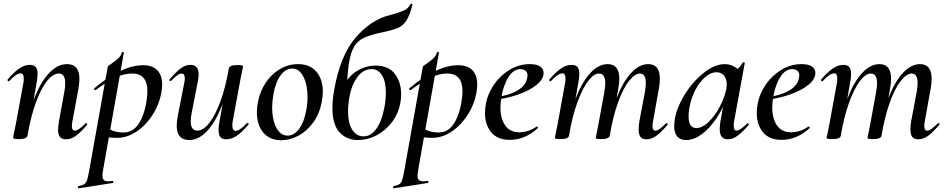

<svg xmlns="http://www.w3.org/2000/svg" viewBox="-20 -747 5137 1042"><path d="M295 -43Q295 -59 300 -89L329 -248Q334 -272 334 -296Q334 -348 299 -348Q268 -348 235.5 -308Q203 -268 175 -191.5Q147 -115 129 -10L113 -11Q132 -128 167 -216Q202 -304 247.5 -351.5Q293 -399 344 -399Q411 -399 411 -318Q411 -299 406 -267L373 -89Q370 -74 370 -63Q370 -38 387 -38Q405 -38 444 -77Q446 -79 447 -79Q450 -79 452.5 -75.5Q455 -72 452 -69Q418 -29 392 -10Q366 9 338 9Q316 9 305.5 -4Q295 -17 295 -43ZM51 1 55 -21Q65 -68 66 -74L107 -297Q109 -306 109 -321Q109 -349 92 -349Q69 -349 30 -307Q29 -306 27 -306Q24 -306 21.5 -309.5Q19 -313 22 -316Q57 -357 85.5 -376Q114 -395 142 -395Q164 -395 174 -383Q184 -371 184 -346Q184 -326 180 -306L129 -10Q124 8 81 8Q51 8 51 1Z M406 263Q427 259 437 252.5Q447 246 452 232Q457 218 463 185L565 -386Q565 -388 585 -401.5Q605 -415 621 -429.5Q637 -444 641 -462Q642 -466 647.5 -465Q653 -464 652 -460L539 178Q536 196 536 207Q536 223 543.5 230Q551 237 568 237Q572 237 590 235Q594 234 595 239.5Q596 245 592 246L408 275Q405 276 403.5 270Q402 264 406 263ZM529 -8 539 -67Q564 -49 590 -38.5Q616 -28 651 -28Q704 -28 736 -80.5Q768 -133 778 -220Q780 -242 780 -251Q780 -348 697 -348Q654 -348 608 -326.5Q562 -305 500 -259Q499 -258 497 -258Q493 -258 491 -262Q489 -266 492 -268Q640 -393 757 -393Q807 -393 833.5 -366Q860 -339 860 -288Q860 -271 857 -253Q847 -186 810.5 -127.5Q774 -69 722.5 -34Q671 1 617 1Q572 1 529 -8Z M939 -65Q939 -89 945 -119L980 -297Q983 -312 983 -322Q983 -348 966 -348Q956 -348 942 -338Q928 -328 909 -309Q907 -307 905 -307Q902 -307 900 -310.5Q898 -314 901 -317Q936 -358 961.5 -376.5Q987 -395 1014 -395Q1058 -395 1058 -342Q1058 -324 1052 -297L1021 -138Q1015 -110 1015 -90Q1015 -38 1051 -38Q1082 -38 1114.5 -78Q1147 -118 1175.5 -194.5Q1204 -271 1222 -376L1238 -375Q1218 -258 1183 -170Q1148 -82 1102.5 -34.5Q1057 13 1007 13Q939 13 939 -65ZM1166 -41Q1166 -60 1170 -80L1222 -376Q1225 -394 1269 -394Q1299 -394 1299 -387L1295 -365Q1285 -318 1284 -312L1243 -89Q1241 -80 1241 -66Q1241 -37 1259 -37Q1281 -37 1320 -79Q1321 -80 1323 -80Q1326 -80 1328.5 -76.5Q1331 -73 1328 -70Q1293 -29 1264.5 -10Q1236 9 1208 9Q1186 9 1176 -3Q1166 -15 1166 -41Z M1374 -138Q1374 -165 1380 -193Q1391 -252 1422.5 -299Q1454 -346 1500 -372.5Q1546 -399 1597 -399Q1662 -399 1697 -358Q1732 -317 1732 -250Q1732 -223 1726 -193Q1714 -129 1679.5 -82Q1645 -35 1599.5 -10.5Q1554 14 1507 14Q1443 14 1408.5 -28Q1374 -70 1374 -138ZM1642 -149Q1649 -183 1649 -221Q1649 -287 1626.5 -331Q1604 -375 1565 -375Q1531 -375 1503.5 -339Q1476 -303 1464 -236Q1457 -194 1457 -165Q1457 -98 1479.5 -54.5Q1502 -11 1541 -11Q1576 -11 1603.5 -48Q1631 -85 1642 -149Z M1784 -162Q1784 -204 1793 -256Q1826 -446 1910.5 -543.5Q1995 -641 2096 -665Q2139 -676 2167.5 -688Q2196 -700 2208 -725Q2209 -727 2211 -727Q2214 -727 2216.5 -725.5Q2219 -724 2219 -723Q2204 -664 2186 -636Q2168 -608 2141 -596Q2114 -584 2057 -572Q1988 -558 1953.5 -541Q1919 -524 1901 -492.5Q1883 -461 1873 -400Q1863 -327 1859 -203L1816 -224Q1858 -324 1910.5 -357.5Q1963 -391 2016 -391Q2089 -391 2123 -346Q2157 -301 2157 -236Q2157 -210 2153 -190Q2142 -129 2106.5 -83Q2071 -37 2022.5 -12Q1974 13 1923 13Q1860 13 1822 -29.5Q1784 -72 1784 -162ZM2067 -169Q2074 -208 2074 -245Q2074 -305 2053 -338.5Q2032 -372 1997 -372Q1950 -372 1918 -326.5Q1886 -281 1876 -219Q1869 -180 1869 -143Q1869 -79 1891.5 -43Q1914 -7 1954 -7Q1993 -7 2023 -49Q2053 -91 2067 -169Z M2116 263Q2137 259 2147 252.5Q2157 246 2162 232Q2167 218 2173 185L2275 -386Q2275 -388 2295 -401.5Q2315 -415 2331 -429.5Q2347 -444 2351 -462Q2352 -466 2357.5 -465Q2363 -464 2362 -460L2249 178Q2246 196 2246 207Q2246 223 2253.5 230Q2261 237 2278 237Q2282 237 2300 235Q2304 234 2305 239.5Q2306 245 2302 246L2118 275Q2115 276 2113.5 270Q2112 264 2116 263ZM2239 -8 2249 -67Q2274 -49 2300 -38.5Q2326 -28 2361 -28Q2414 -28 2446 -80.5Q2478 -133 2488 -220Q2490 -242 2490 -251Q2490 -348 2407 -348Q2364 -348 2318 -326.5Q2272 -305 2210 -259Q2209 -258 2207 -258Q2203 -258 2201 -262Q2199 -266 2202 -268Q2350 -393 2467 -393Q2517 -393 2543.5 -366Q2570 -339 2570 -288Q2570 -271 2567 -253Q2557 -186 2520.5 -127.5Q2484 -69 2432.5 -34Q2381 1 2327 1Q2282 1 2239 -8Z M2612 -134Q2612 -157 2617 -185Q2627 -238 2660.5 -287.5Q2694 -337 2745.5 -368Q2797 -399 2855 -399Q2892 -399 2911 -386.5Q2930 -374 2930 -351Q2930 -317 2891.5 -286Q2853 -255 2790.5 -233.5Q2728 -212 2659 -204L2661 -217Q2827 -242 2841 -324Q2843 -334 2843 -337Q2843 -354 2832 -363Q2821 -372 2805 -372Q2767 -372 2739.5 -328.5Q2712 -285 2701 -218Q2696 -186 2696 -164Q2696 -103 2722 -66Q2748 -29 2798 -29Q2821 -29 2845.5 -36.5Q2870 -44 2892 -60H2893Q2896 -60 2898.5 -57Q2901 -54 2899 -52Q2830 12 2746 12Q2680 12 2646 -29Q2612 -70 2612 -134Z M3446 -45Q3446 -66 3450 -89L3480 -248Q3485 -280 3485 -296Q3485 -348 3453 -348Q3426 -348 3394.5 -309Q3363 -270 3335 -193.5Q3307 -117 3289 -10L3274 -11Q3293 -130 3327.5 -217.5Q3362 -305 3406 -352Q3450 -399 3498 -399Q3561 -399 3561 -320Q3561 -292 3556 -267L3524 -89Q3521 -73 3521 -63Q3521 -38 3537 -38Q3547 -38 3561 -48Q3575 -58 3594 -77Q3596 -79 3598 -79Q3601 -79 3603 -75.5Q3605 -72 3602 -69Q3568 -29 3542 -10Q3516 9 3489 9Q3466 9 3456 -4Q3446 -17 3446 -45ZM2991 1 2996 -23 3006 -72 3047 -297Q3049 -306 3049 -321Q3049 -349 3032 -349Q3009 -349 2970 -307Q2969 -306 2967 -306Q2964 -306 2961.5 -309.5Q2959 -313 2962 -316Q2997 -357 3025.5 -376Q3054 -395 3082 -395Q3104 -395 3114 -383Q3124 -371 3124 -346Q3124 -326 3120 -306L3068 -10Q3065 8 3021 8Q2991 8 2991 1ZM3213 1 3218 -23Q3227 -68 3228 -74L3260 -249Q3265 -279 3265 -295Q3265 -348 3231 -348Q3203 -348 3172 -307.5Q3141 -267 3113 -190Q3085 -113 3068 -10L3052 -11Q3071 -128 3105.5 -216Q3140 -304 3184.5 -351.5Q3229 -399 3278 -399Q3341 -399 3341 -319Q3341 -300 3336 -268L3289 -10Q3288 -2 3276 3Q3264 8 3242 8Q3213 8 3213 1Z M3639 -62Q3639 -131 3682.5 -210.5Q3726 -290 3790.5 -344.5Q3855 -399 3913 -399Q3946 -399 3973 -380.5Q4000 -362 4003 -326L3949 -357Q3965 -359 3983 -373.5Q4001 -388 4010 -407Q4012 -409 4015 -409Q4018 -409 4020.5 -407.5Q4023 -406 4022 -405L3964 -89Q3962 -80 3962 -66Q3962 -38 3977 -38Q3996 -38 4035 -77Q4036 -78 4038 -78Q4041 -78 4043 -74.5Q4045 -71 4043 -69Q4010 -30 3983 -10.5Q3956 9 3931 9Q3908 9 3897 -4.5Q3886 -18 3886 -47Q3886 -68 3890 -89L3915 -229L3935 -246Q3910 -168 3871 -109Q3832 -50 3788.5 -18.5Q3745 13 3704 13Q3673 13 3656 -5.5Q3639 -24 3639 -62ZM3921 -261Q3924 -276 3924 -289Q3924 -319 3909 -337Q3894 -355 3868 -355Q3838 -355 3807.5 -329Q3777 -303 3753.5 -258.5Q3730 -214 3721 -160Q3717 -137 3717 -115Q3717 -52 3759 -52Q3791 -52 3825.5 -85Q3860 -118 3886 -167.5Q3912 -217 3921 -261Z M4087 -134Q4087 -157 4092 -185Q4102 -238 4135.5 -287.5Q4169 -337 4220.5 -368Q4272 -399 4330 -399Q4367 -399 4386 -386.5Q4405 -374 4405 -351Q4405 -317 4366.5 -286Q4328 -255 4265.5 -233.5Q4203 -212 4134 -204L4136 -217Q4302 -242 4316 -324Q4318 -334 4318 -337Q4318 -354 4307 -363Q4296 -372 4280 -372Q4242 -372 4214.5 -328.5Q4187 -285 4176 -218Q4171 -186 4171 -164Q4171 -103 4197 -66Q4223 -29 4273 -29Q4296 -29 4320.5 -36.5Q4345 -44 4367 -60H4368Q4371 -60 4373.5 -57Q4376 -54 4374 -52Q4305 12 4221 12Q4155 12 4121 -29Q4087 -70 4087 -134Z M4921 -45Q4921 -66 4925 -89L4955 -248Q4960 -280 4960 -296Q4960 -348 4928 -348Q4901 -348 4869.5 -309Q4838 -270 4810 -193.5Q4782 -117 4764 -10L4749 -11Q4768 -130 4802.5 -217.5Q4837 -305 4881 -352Q4925 -399 4973 -399Q5036 -399 5036 -320Q5036 -292 5031 -267L4999 -89Q4996 -73 4996 -63Q4996 -38 5012 -38Q5022 -38 5036 -48Q5050 -58 5069 -77Q5071 -79 5073 -79Q5076 -79 5078 -75.5Q5080 -72 5077 -69Q5043 -29 5017 -10Q4991 9 4964 9Q4941 9 4931 -4Q4921 -17 4921 -45ZM4466 1 4471 -23 4481 -72 4522 -297Q4524 -306 4524 -321Q4524 -349 4507 -349Q4484 -349 4445 -307Q4444 -306 4442 -306Q4439 -306 4436.5 -309.5Q4434 -313 4437 -316Q4472 -357 4500.5 -376Q4529 -395 4557 -395Q4579 -395 4589 -383Q4599 -371 4599 -346Q4599 -326 4595 -306L4543 -10Q4540 8 4496 8Q4466 8 4466 1ZM4688 1 4693 -23Q4702 -68 4703 -74L4735 -249Q4740 -279 4740 -295Q4740 -348 4706 -348Q4678 -348 4647 -307.5Q4616 -267 4588 -190Q4560 -113 4543 -10L4527 -11Q4546 -128 4580.5 -216Q4615 -304 4659.5 -351.5Q4704 -399 4753 -399Q4816 -399 4816 -319Q4816 -300 4811 -268L4764 -10Q4763 -2 4751 3Q4739 8 4717 8Q4688 8 4688 1Z"/></svg>

Font: Cormorant Infant SemiBold
Style: Italic
Weight: 600
Italic angle: -10°
Designer: Christian Thalmann (Catharsis Fonts)
Foundry: Catharsis Fonts
Version: Version 4.000